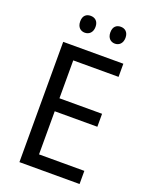

<svg xmlns="http://www.w3.org/2000/svg" viewBox="-165 -987 830 1071"><g transform="rotate(20 250.0 -451.5)"><path d="M138 -854C138 -820 158 -803 183 -803C208 -803 229 -820 229 -854C229 -888 208 -903 183 -903C158 -903 138 -889 138 -854ZM317 -854C317 -820 337 -803 362 -803C386 -803 407 -820 407 -854C407 -888 386 -903 362 -903C337 -903 317 -889 317 -854ZM445 0V-78H176V-334H429V-411H176V-636H445V-714H88V0Z"/></g></svg>

Font: Noto Sans Lao SemiCondensed
Style: Regular
Weight: 400
Width: 4
Designer: Monotype Design Team
Foundry: Monotype Imaging Inc.
Version: Version 2.003